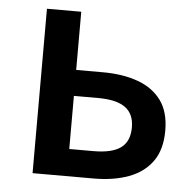

<svg xmlns="http://www.w3.org/2000/svg" viewBox="-45 -596 650 641"><g transform="rotate(5 280.5 -275.5)"><path d="M87 0V-551H202V-356H292Q358 -356 408.5 -338Q459 -320 487.5 -281.5Q516 -243 516 -180Q516 -116 487.5 -76.5Q459 -37 408.5 -18.5Q358 0 292 0ZM202 -91H283Q345 -91 374.5 -112.5Q404 -134 404 -181Q404 -226 374.5 -247.5Q345 -269 283 -269H202Z"/></g></svg>

Font: Noto Sans SC Medium
Style: Regular
Weight: 500
Designer: Ryoko NISHIZUKA  (kana, bopomofo & ideographs); Paul D. Hunt (Latin, Greek & Cyrillic); Sandoll Communications , Soo-you
Foundry: Adobe
Version: Version 2.004-H2;hotconv 1.0.118;makeotfexe 2.5.65603